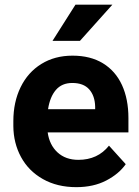

<svg xmlns="http://www.w3.org/2000/svg" viewBox="-20 -770 581 800"><path d="M198.7 -599.6 294.4 -750.5H448.2L313 -599.6ZM503.9 -85.9Q475.6 -45.4 422.6 -17.8Q369.6 9.8 297.9 9.8Q218.3 9.8 158.7 -23.9Q99.1 -57.6 67.6 -115.7Q36.1 -173.8 35.6 -244.6V-265.1Q35.6 -344.7 65.9 -406.7Q96.2 -468.8 152.1 -503.4Q208 -538.1 282.2 -538.1Q356.9 -538.1 409.2 -506.1Q461.4 -474.1 488.3 -415.5Q515.1 -356.9 515.1 -278.3V-218.3H178.7Q186 -166 219.7 -135Q253.4 -104 306.6 -104Q387.2 -104 434.1 -163.1ZM180.2 -314.9H376.5V-325.7Q375.5 -370.6 351.8 -397.5Q328.1 -424.3 281.2 -424.3Q237.8 -424.3 212.9 -395.3Q188 -366.2 180.2 -314.9Z"/></svg>

Font: Mardoto
Style: Bold
Weight: 700
Designer: Christian Robertson, Vahan Hovhannisyan
Foundry: Google
Version: Version 1.000